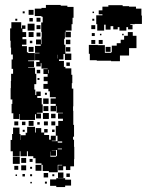

<svg xmlns="http://www.w3.org/2000/svg" viewBox="-20 -741 595 778"><path d="M276 -175H280V-146H281V-96H280V-67H265V-52H247V-67H236V-51H216V-71H232V-73H214V-43H178V-48H153V-73H148V-79H124V-100H115V-108H93V-128H89V-108H63V-128H60V-107H32V-128H23V-174H29V-198H33V-224H59V-198H63V-174H64V-193H84V-203H90V-227H122V-204H125V-222H147V-204H159V-194H179V-175H186V-191H206V-171H190V-169H213V-191H206V-231H216V-251H235V-260H215V-282H235V-284H209V-311H207V-290H185V-312H206V-320H185V-342H206V-347H182V-371H176V-381H156V-401H173V-412H157V-430H173V-441H156V-461H173V-463H148V-485H145V-472H127V-490H140V-497H122V-525H140V-527H122V-555H145V-561H126V-581H146V-562H148V-589H149V-612H147V-650H153V-673H148V-676H121V-706H148V-709H166V-721H226V-718H253V-713H278V-669H274V-643H270V-617H246V-612H267V-590H245V-611H243V-584H240V-560H245V-524H269V-498H243V-522H237V-500H219V-494H239V-470H245V-464H269V-438H273V-404H271V-382H277V-310H276V-292H277V-235H280V-187H276ZM553 -706V-678H555V-644H526V-643H508V-640H517V-622H499V-631H492V-617H464V-631H457V-622H439V-635H428V-621H408V-641H402V-617H374V-643H370V-679H395V-683H380V-699H395V-714H419V-720H477V-716H503V-714H531V-706ZM96 -701H116V-681H96ZM72 -695H80V-687H72ZM355 -694H361V-688H355ZM128 -669H144V-653H128ZM113 -668V-654H99V-668ZM42 -665H50V-657H42ZM354 -665H362V-657H354ZM25 -548H23V-576H21V-626H26V-651H66V-626H69V-638H83V-624H71V-611H86V-591H71V-582H87V-560H69V-554H89V-529H94V-526H121V-496H94V-493H118V-469H94V-467H122V-442H127V-400H119V-378H123V-356H127V-370H145V-352H131V-344H149V-318H153V-284H129V-281H146V-261H126V-278H122V-255H60V-279H58V-259H34V-282H27V-320H30V-338H23V-384H24V-413H25V-442H33V-462H27V-500H32V-520H25ZM92 -645H120V-617H92ZM144 -623H128V-639H144ZM350 -639H366V-623H350ZM96 -611H116V-591H96ZM498 -611H518V-596H533V-546H503V-516H466V-493H430V-495H372V-497H344V-523H340V-559H376V-558H405V-527H430V-529H433V-556H453V-566H469V-580H483V-596H498ZM144 -593H128V-609H144ZM364 -607V-595H352V-607ZM385 -598V-604H391V-598ZM475 -598V-604H481V-598ZM247 -580H265V-562H247ZM350 -579H366V-563H350ZM396 -563H380V-579H396ZM101 -566V-576H111V-566ZM116 -531H96V-551H116ZM408 -531V-551H428V-531ZM265 -532H247V-550H265ZM215 -519H214V-504H215ZM263 -488V-474H249V-488ZM129 -458H143V-444H129ZM176 -444H178V-458H176ZM140 -425V-417H132V-425ZM162 -357V-365H170V-357ZM177 -320H155V-342H177ZM176 -311V-291H156V-311ZM178 -259H154V-283H178ZM187 -280H205V-262H187ZM116 -251V-231H96V-251ZM54 -249V-233H38V-249ZM174 -249V-233H158V-249ZM188 -249H204V-233H188ZM69 -248H83V-234H69ZM141 -246V-236H131V-246ZM159 -218H173V-204H159ZM201 -216V-206H191V-216ZM80 -215V-207H72V-215ZM214 -163H232V-168H214ZM231 -136V-139H214V-136ZM211 -109V-133H190V-132H207V-110H185V-127H184V-106H208V-109ZM60 -77H32V-105H60ZM86 -81H66V-101H86ZM112 -85H100V-97H112ZM148 -49H124V-73H148ZM86 -51H66V-71H86ZM54 -53H38V-69H54ZM110 -57H102V-65H110ZM215 -20V-42H237V-20ZM175 -22H157V-40H175ZM249 -24V-38H263V-24ZM81 -26H71V-36H81ZM110 -27H102V-35H110ZM192 -27V-35H200V-27ZM49 -28H43V-34H49ZM208 -19H244V-13H268V11H244V17H208V12H183V-14H208ZM170 3H162V-5H170ZM109 2H103V-4H109Z"/></svg>

Font: Rubik-Storm
Style: Regular
Weight: 400
Designer: NaN (generative design), Hubert & Fischer (Rubik source font outlines)
Foundry: NaN, Hubert & Fischer
Version: Version 1.000